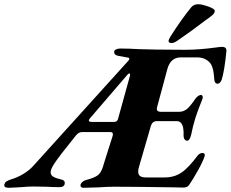

<svg xmlns="http://www.w3.org/2000/svg" viewBox="-88 -885 1093 910"><path d="M-67 -12Q-64 -21 -57 -25.5Q-50 -30 -38 -34Q-7 -43 21.5 -60Q50 -77 69 -98L522 -599Q525 -604 525 -606Q525 -611 519 -612L474 -620Q463 -622 458 -626.5Q453 -631 453 -639Q453 -646 461.5 -650.5Q470 -655 482 -655Q522 -655 572 -652L655 -650L788 -649Q856 -649 936 -660Q956 -663 966 -663Q975 -663 980.5 -658Q986 -653 985 -642Q976 -550 963 -508Q960 -499 954.5 -493.5Q949 -488 943 -488Q937 -488 933 -492.5Q929 -497 928 -505Q926 -535 922.5 -551.5Q919 -568 913 -579Q905 -593 888 -603Q871 -613 846 -613H769Q720 -613 705 -557L683 -475L657 -379Q655 -371 655 -369Q655 -355 675 -355H760Q784 -355 801 -371Q818 -387 838 -417Q852 -435 865 -435Q868 -435 870.5 -432Q873 -429 873 -424Q873 -420 870 -412Q853 -371 839 -329Q825 -283 818 -246Q811 -218 799 -218Q792 -218 787 -224.5Q782 -231 782 -242Q785 -311 750 -311H656Q634 -311 627 -288L571 -95Q567 -83 567 -72Q567 -57 576 -50.5Q585 -44 605 -44H692Q738 -44 772 -67Q805 -89 849 -148Q859 -160 872 -160Q878 -160 881 -156Q884 -152 882 -145Q874 -120 851 -78.5Q828 -37 808 -8Q800 4 780 4L741 3Q546 0 453 0Q419 0 380 3Q326 5 308 5Q299 5 295.5 0Q292 -5 294 -11Q296 -17 303 -23Q310 -29 320 -32Q359 -42 375 -54Q391 -66 400 -95Q405 -111 411 -131Q417 -151 425 -175Q446 -241 446 -241Q447 -244 447 -249Q447 -259 435 -259H302Q293 -259 286 -255.5Q279 -252 271 -242Q191 -143 169 -109Q152 -83 152 -69Q152 -55 164.5 -47.5Q177 -40 203 -34Q219 -31 219 -18Q219 2 193 2Q169 2 129 0L70 -1Q43 -1 14 2Q5 2 -13.5 3.5Q-32 5 -46 5Q-72 5 -67 -12ZM452 -307Q467 -307 471 -320L528 -526Q530 -537 525 -537Q521 -537 516 -531L339 -325Q333 -318 333 -314Q333 -307 349 -307ZM711 -689V-691Q711 -697 720 -712Q772 -794 818 -850Q830 -865 852 -865Q868 -865 899.5 -854Q931 -843 930 -832Q929 -820 912 -808Q905 -802 899 -798Q893 -794 889 -791Q809 -730 751 -691Q736 -681 725 -681Q713 -681 711 -689Z"/></svg>

Font: EB Garamond ExtraBold
Style: Italic
Weight: 800
Italic angle: -17.2°
Designer: Georg Duffner and Octavio Pardo
Foundry: Georg Duffner
Version: Version 1.000